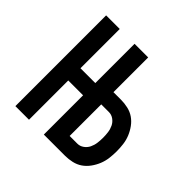

<svg xmlns="http://www.w3.org/2000/svg" viewBox="-139 -649 778 778"><g transform="rotate(45 250.0 -260.0)"><path d="M48 0V-520H126V-295H211V-520H289V-321H333Q352 -321 372 -316.5Q392 -312 408 -301Q424 -290 436 -273.5Q448 -257 455.5 -238.5Q463 -220 465.5 -200Q468 -180 468 -161Q468 -141 465.5 -121Q463 -101 455.5 -82.5Q448 -64 436 -47.5Q424 -31 408 -20Q392 -9 372 -4.5Q352 0 333 0H211V-225H126V0ZM289 -70H333Q348 -70 360.5 -79Q373 -88 379.5 -101.5Q386 -115 388 -130Q390 -145 390 -161Q390 -176 388 -191Q386 -206 379.5 -219.5Q373 -233 360.5 -242Q348 -251 333 -251H289Z"/></g></svg>

Font: Iosevka Term SS14
Style: Regular
Weight: 400
Monospace: yes
Designer: Belleve Invis
Foundry: Belleve Invis
Version: Version 24.1.1; ttfautohint (v1.8.4)